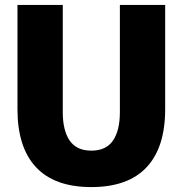

<svg xmlns="http://www.w3.org/2000/svg" viewBox="-20 -748 743 780"><path d="M351 12Q202 12 126.5 -68.5Q51 -149 51 -304V-728H235V-292Q235 -218 263 -177Q291 -136 351 -136Q411 -136 439 -177Q467 -218 467 -292V-728H651V-304Q651 -149 575.5 -68.5Q500 12 351 12Z"/></svg>

Font: Murecho ExtraBold
Style: Regular
Weight: 800
Designer: Neil Summerour
Foundry: Positype
Version: Version 1.010; ttfautohint (v1.8.3)